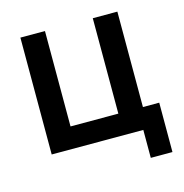

<svg xmlns="http://www.w3.org/2000/svg" viewBox="-98 -614 796 830"><g transform="rotate(-15 300.0 -199.0)"><path d="M476 125V0H66V-523H176V-96H390V-523H500V-96H573V125Z"/></g></svg>

Font: Raleway-v4020 SemiBold
Style: Regular
Weight: 600
Designer: Matt McInerney, Pablo Impallari, Rodrigo Fuenzalida
Foundry: Matt McInerney, Pablo Impallari, Rodrigo Fuenzalida
Version: Version 4.020;PS 004.020;hotconv 1.0.88;makeotf.lib2.5.64775